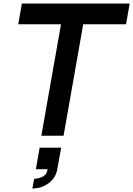

<svg xmlns="http://www.w3.org/2000/svg" viewBox="-20 -770 756 1089"><path d="M695 -632.5H452L340.5 0H214.5L326 -632.5H83.5L104 -750H715.5ZM205 67.5H327L305 189.5Q296.5 238.5 256.5 268.5Q217 299 163.5 299L174 244Q195.5 244 221 232.5Q246 221 250 189.5H183.5Z"/></svg>

Font: Russisch Sans
Style: Bold Italic
Weight: 700
Italic angle: -10°
Designer: Michael Sharanda (font) & Cristiano Sobral (main changes)
Foundry: Michael Sharanda
Version: Version 2.00;September 8, 2020;FontCreator 13.0.0.2681 64-bi